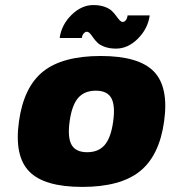

<svg xmlns="http://www.w3.org/2000/svg" viewBox="-20 -732 676 762"><path d="M379.9 -509.8Q530.8 -509.8 590.6 -448.2Q650.4 -386.7 631.3 -250Q612.3 -113.8 534.9 -52Q457.5 9.8 306.6 9.8Q155.3 9.8 95.7 -51.8Q36.1 -113.3 55.2 -250Q74.2 -386.7 151.1 -448.2Q228 -509.8 379.9 -509.8ZM326.2 -127.9Q371.1 -127.9 395.8 -157Q420.4 -186 429.2 -250Q438 -314 421.6 -343Q405.3 -372.1 360.4 -372.1Q314.5 -372.1 289.8 -343Q265.1 -314 256.3 -250Q247.6 -186 264.2 -157Q280.8 -127.9 326.2 -127.9ZM216.8 -581.1Q224.1 -633.8 263.9 -672.9Q303.7 -711.9 350.1 -711.9Q376 -711.9 395 -705.1Q414.1 -698.2 424.1 -688.5Q434.1 -678.7 441.2 -668.7Q448.2 -658.7 454.6 -651.9Q460.9 -645 467.8 -645Q473.6 -645 479.2 -651.6Q484.9 -658.2 486.3 -670.9H574.2Q566.9 -618.2 527.3 -578.6Q487.8 -539.1 440.9 -539.1Q415 -539.1 396 -545.9Q377 -552.7 366.9 -562.5Q356.9 -572.3 350.1 -582.3Q343.3 -592.3 337.2 -599.1Q331.1 -606 324.2 -606Q318.4 -606 312.3 -599.4Q306.2 -592.8 304.7 -581.1Z"/></svg>

Font: Fivo Sans Black
Style: Regular
Weight: 900
Designer: Alexander Slobzheninov
Foundry: Alexander Slobzheninov
Version: 1.0